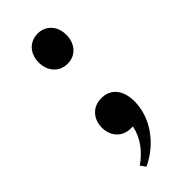

<svg xmlns="http://www.w3.org/2000/svg" viewBox="-200 -519 671 671"><g transform="rotate(-45 135.5 -183.0)"><path d="M146 -333C186 -333 214 -364 214 -408C214 -451 186 -482 146 -482C105 -482 77 -451 77 -408C77 -364 105 -333 146 -333ZM72 97 86 116C160 82 218 8 218 -75C218 -130 191 -165 143 -165C101 -165 72 -134 72 -90C72 -47 101 -17 142 -17H152C142 31 113 68 72 97Z"/></g></svg>

Font: Nithya Ranjana DU
Style: Regular
Weight: 400
Designer: Designed by Tathagata Biswas and Noopur Datye with help from Ananda Maharjan, Callijatra
Foundry: Ek Type
Version: Version 1.000;Glyphs 3.2.3 (3260)